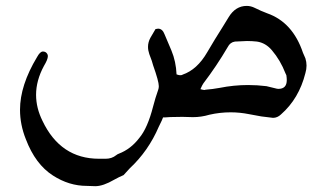

<svg xmlns="http://www.w3.org/2000/svg" viewBox="-20 -389 1132 660"><path d="M307.6 251 278.3 250Q217.3 250 162.1 214.4Q101.6 175.8 68.8 89.4Q48.8 39.6 48.8 -11.7Q48.8 -95.7 107.4 -192.9Q117.7 -211.9 127.4 -211.9Q135.3 -211.9 139.9 -207Q144.5 -202.1 144.5 -195.8Q144.5 -184.6 130.9 -162.1Q104 -112.3 104 -63Q104 -18.1 126 26.4Q188 156.7 320.3 156.7H343.3Q364.3 156.7 379.4 144.5Q383.3 141.1 388.7 139.2Q429.7 123.5 459 85Q487.3 51.3 506.3 -22.9Q513.7 -51.8 523.9 -80.6Q525.9 -85.9 525.9 -92.8Q525.9 -109.4 506.3 -164.6Q503.9 -175.8 493.2 -203.1Q488.8 -215.8 488.8 -228Q488.8 -244.1 497.1 -259.3Q509.3 -280.8 514.6 -289.1L523.4 -290.5Q538.6 -290.5 545.9 -270.5L569.3 -215.3Q585 -177.7 586.9 -133.3Q595.2 -130.4 599.1 -130.4Q602.1 -130.4 604.2 -130.9Q606.4 -131.3 607.4 -132.3Q657.7 -149.4 692.4 -209.5Q718.3 -253.9 745.1 -295.9L766.1 -330.1Q789.6 -368.7 828.1 -368.7Q842.3 -368.7 856 -361.8Q877.4 -351.1 898.4 -343.3Q986.3 -312.5 1021.5 -207.5Q1025.4 -197.3 1029.8 -188.5Q1033.7 -176.3 1033.7 -163.6Q1033.7 -150.9 1029.8 -137.7Q1007.8 -49.8 945.8 4.4Q933.6 16.1 918.5 16.1L878.4 11.2L835.9 3.4Q804.2 -2.9 772.9 -2.9Q735.8 -2.9 699.7 5.4Q671.9 13.7 643.1 13.7L606.9 12.7Q553.2 13.2 546.9 14.6H540.5L536.1 25.4L525.9 46.4Q490.2 129.9 425.8 189.9L404.8 212.9Q388.7 219.7 373 228.5Q334.5 251 307.6 251ZM683.1 -79.6 686.5 -80.6Q710.9 -82.5 734.9 -86.9Q783.7 -96.7 833 -96.7Q864.3 -96.7 896 -92.8L932.1 -84L937 -83.5Q965.8 -83.5 965.8 -113.8Q965.8 -121.1 964.4 -130.4L961.4 -136.7Q943.8 -182.1 914.6 -216.3Q893.1 -241.7 863.3 -246.1Q846.2 -248 829.1 -248L787.6 -246.1Q771 -243.7 762.7 -227.1Q724.6 -162.1 679.2 -102.5Q675.8 -98.1 668.9 -82.5Q679.2 -79.6 683.1 -79.6Z"/></svg>

Font: Kurland
Style: Regular
Weight: 400
Designer: GGBot
Version: 0.22